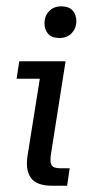

<svg xmlns="http://www.w3.org/2000/svg" viewBox="-20 -592 282 612"><path d="M146 0Q97.2 0 78.9 -24.5Q60.6 -49 67.8 -95.8L106.9 -341H32.9L41.4 -396.7H189L142.7 -102.3Q138.7 -78 143.8 -66.8Q148.9 -55.6 174 -55.6H202.1L193.9 0ZM169.4 -470.9Q145.8 -470.9 133.8 -483.8Q121.8 -496.7 121.8 -517.7Q121.8 -540.4 136.2 -556.1Q150.7 -571.8 175.8 -571.8Q199.4 -571.8 211.4 -558.6Q223.4 -545.4 223.4 -524Q223.4 -502.6 209 -486.7Q194.6 -470.9 169.4 -470.9Z"/></svg>

Font: Rokkitt SemiBold
Style: Italic
Weight: 600
Italic angle: -9°
Designer: Vernon Adams
Foundry: Vernon Adams
Version: Version 3.103